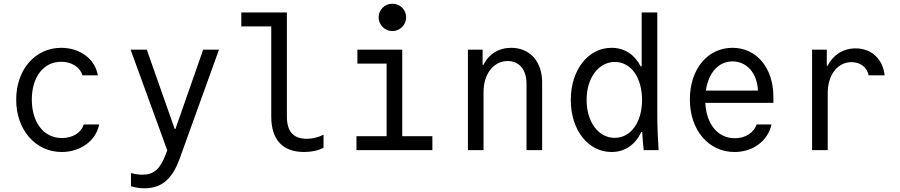

<svg xmlns="http://www.w3.org/2000/svg" viewBox="-20 -807 4840 1032"><path d="M430 -138C416 -93 370 -65 313 -65C215 -65 151 -149 151 -272C151 -392 213 -475 309 -475C365 -475 409 -447 424 -402H506C491 -490 410 -550 309 -550C169 -550 67 -433 67 -271C67 -110 170 10 312 10C412 10 496 -50 513 -138Z M684 123V194C711 202 733 205 756 205C849 205 906 156 946 45L1157 -540H1072L923 -114H919L769 -540H682L879 1L871 22C841 102 807 132 745 132C725 132 705 129 684 123Z M1522 -181V-740H1277V-665H1438V-181C1438 -56 1499 10 1615 10C1655 10 1691 2 1719 -13V-83C1689 -68 1659 -61 1629 -61C1557 -61 1522 -100 1522 -181Z M1896 0H2304V-75H2142V-540H1901V-465H2058V-75H1896ZM2015 -714C2015 -673 2049 -640 2089 -640C2130 -640 2163 -673 2163 -714C2163 -755 2130 -787 2089 -787C2049 -787 2015 -755 2015 -714Z M2495 0H2579V-312C2579 -410 2633 -479 2709 -479C2771 -479 2810 -432 2810 -358V0H2894V-365C2894 -476 2828 -550 2728 -550C2660 -550 2607 -516 2578 -458H2574V-540H2495Z M3440 0H3520C3516 -63 3513 -129 3513 -180V-740H3429V-450H3424C3391 -514 3336 -550 3267 -550C3141 -550 3048 -431 3048 -270C3048 -108 3141 10 3267 10C3339 10 3394 -29 3427 -97H3432C3434 -65 3436 -33 3440 0ZM3284 -66C3196 -66 3133 -152 3133 -270C3133 -388 3197 -474 3285 -474C3371 -474 3431 -391 3431 -270C3431 -150 3371 -66 3284 -66Z M3771 -254H4137V-286C4137 -442 4047 -550 3917 -550C3783 -550 3688 -435 3688 -273C3688 -108 3788 10 3928 10C4027 10 4107 -49 4127 -138H4047C4031 -93 3986 -64 3930 -64C3838 -64 3777 -139 3771 -254ZM3917 -477C3993 -477 4050 -415 4054 -320H3774C3788 -416 3842 -477 3917 -477Z M4429 0V-307C4429 -405 4482 -473 4557 -473C4604 -473 4640 -446 4649 -402H4735C4725 -490 4664 -547 4579 -547C4512 -547 4458 -512 4428 -453H4424V-540H4345V0Z"/></svg>

Font: CommitMono
Style: 400Regular
Weight: 400
Monospace: yes
Designer: Eigil Nikolajsen
Foundry: Eigil Nikolajsen
Version: Version 1.143